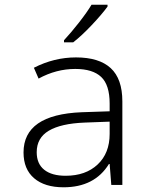

<svg xmlns="http://www.w3.org/2000/svg" viewBox="-20 -786 640 816"><path d="M80 -138Q80 -299 327 -309L446 -313V-346Q446 -425 410 -459Q374 -493 300 -493Q219 -493 144 -452L124 -498Q210 -542 303 -542Q401 -542 450.5 -496.5Q500 -451 500 -355V0H453L446 -89H443Q382 10 250 10Q170 10 125 -28.5Q80 -67 80 -138ZM446 -217V-269L339 -265Q239 -261 187.5 -230.5Q136 -200 136 -139Q136 -90 168 -64.5Q200 -39 259 -39Q344 -39 395 -87Q446 -135 446 -217ZM252 -615Q281 -646 315.5 -690Q350 -734 369 -766H437V-758Q413 -725 370 -679.5Q327 -634 291 -606H252Z"/></svg>

Font: Noto Sans Mono UI Light
Style: Regular
Weight: 300
Monospace: yes
Designer: Monotype Design team
Foundry: Monotype Imaging Inc.
Version: Version 1.000